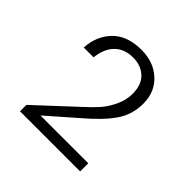

<svg xmlns="http://www.w3.org/2000/svg" viewBox="-109 -794 528 528"><g transform="rotate(45 155.5 -530.0)"><path d="M37.1 -600.1Q39.6 -647 69.3 -677.5Q99.1 -708 153.8 -708Q201.7 -708 231.9 -679.9Q262.2 -651.9 262.2 -606.9Q262.2 -564.9 240 -532Q217.8 -499 170.9 -459L85 -383.8H271V-352.1H37.1V-377L148.9 -481Q172.4 -502.4 185.8 -517.6Q199.2 -532.7 210.7 -556.4Q222.2 -580.1 222.2 -605Q222.2 -640.6 202.6 -658.7Q183.1 -676.8 152.8 -676.8Q119.1 -676.8 99.1 -656.7Q79.1 -636.7 75.2 -600.1Z"/></g></svg>

Font: SVN-Poppins ExtraLight
Style: Regular
Weight: 200
Designer: Ninad Kale (Devanagari), Jonny Pinhorn (Latin)
Foundry: Indian Type Foundry
Version: Version 3.002 2017